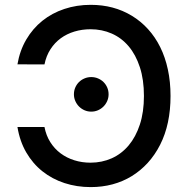

<svg xmlns="http://www.w3.org/2000/svg" viewBox="-20 -757 775 787"><path d="M51.5 -236.5H162.3Q169 -201.3 186.3 -174.2Q203.5 -147 228.5 -128.4Q253.6 -109.7 284.8 -100Q316.1 -90.2 350.9 -90.2Q397.7 -90.2 437.9 -108.1Q478 -126.1 507.3 -160.9Q536.6 -195.7 553.3 -246.6Q570 -297.6 570 -363.6Q570 -430.4 553.3 -481.5Q536.6 -532.7 507.3 -567.3Q478 -601.9 437.9 -619.5Q397.7 -637.1 351.2 -637.1Q316.4 -637.1 285.2 -627.7Q253.9 -618.3 229 -600.1Q204.2 -582 186.8 -555Q169.4 -528.1 162.3 -492.9L51.5 -493.3Q61.1 -549.7 87.7 -595Q114.3 -640.3 153.8 -671.9Q193.2 -703.5 243.8 -720.3Q294.4 -737.2 351.9 -737.2Q446.4 -737.2 520.2 -692.5Q557.2 -670.1 586.6 -637.8Q616.1 -605.5 636.7 -563.9Q657.3 -522.4 668.1 -472.1Q679 -421.9 679 -363.6Q679 -247.5 636.4 -163.7Q615.1 -121.8 585.6 -89.5Q556.1 -57.2 519.9 -35Q483.7 -12.8 441.2 -1.4Q398.8 9.9 351.9 9.9Q294.7 9.9 244.3 -6.6Q193.9 -23.1 154.1 -54.7Q114.3 -86.3 87.7 -132.1Q61.1 -177.9 51.5 -236.5ZM283 -370.4Q283 -385.3 288.5 -398.1Q294 -410.9 303.6 -420.5Q313.2 -430 326.2 -435.5Q339.1 -441.1 354 -441.1Q369 -441.1 381.9 -435.5Q394.9 -430 404.5 -420.5Q414.1 -410.9 419.6 -398.1Q425.1 -385.3 425.1 -370.4Q425.1 -355.8 419.4 -342.9Q413.7 -329.9 404.1 -320.3Q394.5 -310.7 381.6 -305Q368.6 -299.4 354 -299.4Q339.5 -299.4 326.5 -305Q313.6 -310.7 304 -320.3Q294.4 -329.9 288.7 -342.9Q283 -355.8 283 -370.4Z"/></svg>

Font: Inter P Medium
Style: Regular
Weight: 500
Designer: Rasmus Andersson
Foundry: rsms
Version: Version 3.018;git-588b23468